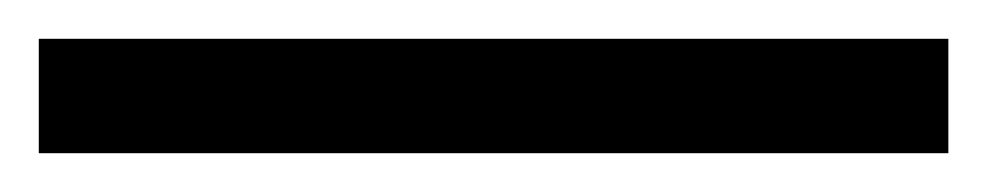

<svg xmlns="http://www.w3.org/2000/svg" viewBox="-25 -839 509 99"><path d="M-5 -760V-819H464V-760Z"/></svg>

Font: Noto Rashi Hebrew
Style: Regular
Weight: 400
Version: Version 1.006